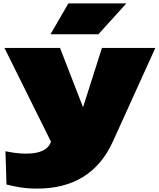

<svg xmlns="http://www.w3.org/2000/svg" viewBox="-20 -851 935 1126"><path d="M6 -570 279 -20C263 27 215 50 132 50C87 50 47 43 12 36L18 231C70 244 122 255 197 255C405 255 556 168 642 -21L891 -570H578L467 -222L332 -570ZM381 -831 276 -650H557L721 -831Z"/></svg>

Font: Mattone Black
Style: Regular
Weight: 900
Width: 6
Designer: Nunzio Mazzaferro
Foundry: Collletttivo
Version: Version 2.000;Glyphs 3.2 (3217)